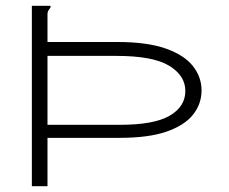

<svg xmlns="http://www.w3.org/2000/svg" viewBox="-20 -643 790 663"><path d="M90 0V-623H153Q155 -622 155 -620Q155 -617 150 -611Q145 -605 144 -596V-498H385Q488 -498 552 -475.5Q616 -453 646 -415Q676 -377 676 -331Q676 -284 646.5 -247Q617 -210 555 -188.5Q493 -167 393 -167H144V0ZM144 -212H393Q512 -212 566 -243.5Q620 -275 620 -329Q620 -382 564 -416Q508 -450 382 -450H144Z"/></svg>

Font: Inconsolata ExtraExpanded Light
Style: Regular
Weight: 300
Width: 8
Monospace: yes
Designer: Raph Levien, Cyreal, Brenton Simpson
Foundry: Raph Levien, Cyreal, Google
Version: Version 3.001; ttfautohint (v1.8.2.53-6de2)